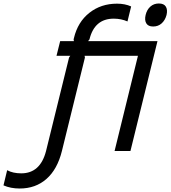

<svg xmlns="http://www.w3.org/2000/svg" viewBox="-229 -866 978 1101"><path d="M256 -546 258 -536 126 0Q100 105 37.5 160Q-25 215 -116 215Q-168 215 -209 197L-188 110Q-155 128 -107 128Q2 128 35 0L167 -536L174 -546H95L116 -630H195L193 -640L195 -648Q217 -740 283.5 -792.5Q350 -845 442 -845Q488 -845 523 -829L502 -743Q466 -759 423 -759Q313 -759 284 -640L276 -630H674L519 0H428L562 -546ZM726 -780Q718 -750 698 -732Q678 -714 649 -714Q621 -714 610 -732Q599 -750 606 -780Q613 -810 633 -828Q653 -846 682 -846Q711 -846 722 -828Q733 -810 726 -780Z"/></svg>

Font: Sinkin Sans 400 Italic
Style: Italic
Weight: 400
Italic angle: -112°
Designer: Keith Bates
Foundry: K-Type
Version: Sinkin Sans (version 1.0)  by Keith Bates   •   © 2014   www